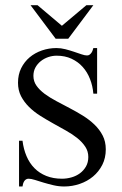

<svg xmlns="http://www.w3.org/2000/svg" viewBox="-20 -691 459 724"><path d="M378.9 -127.9Q378.9 -95.2 365.7 -69.3Q352.5 -43.5 330.8 -25.4Q309.1 -7.3 280.8 2.4Q252.4 12.2 222.2 12.2Q202.1 12.2 182.1 7.6Q162.1 2.9 144.3 -2.4Q126.5 -7.8 111.8 -12.5Q97.2 -17.1 87.9 -17.1Q82 -17.1 77.9 -14.4Q73.7 -11.7 71 -7.3Q68.4 -2.9 66.9 2.2Q65.4 7.3 64.9 12.2H51.8V-160.2H64.9Q68.8 -128.4 80.1 -102.1Q91.3 -75.7 109.9 -56.9Q128.4 -38.1 154.5 -27.6Q180.7 -17.1 213.9 -17.1Q231.9 -17.1 249.8 -22.2Q267.6 -27.3 281.5 -37.6Q295.4 -47.9 304.2 -63.2Q313 -78.6 313 -99.1Q313 -120.6 301.5 -137.9Q290 -155.3 271.5 -170.2Q252.9 -185.1 229 -198.5Q205.1 -211.9 180.4 -225.6Q155.8 -239.3 131.8 -254.4Q107.9 -269.5 89.4 -287.8Q70.8 -306.2 59.3 -328.4Q47.9 -350.6 47.9 -378.9Q47.9 -409.7 59.8 -433.8Q71.8 -458 91.8 -474.9Q111.8 -491.7 137.9 -500.7Q164.1 -509.8 192.9 -509.8Q209.5 -509.8 226.6 -505.4Q243.7 -501 259 -495.8Q274.4 -490.7 287.1 -486.3Q299.8 -481.9 308.1 -481.9Q314 -481.9 317.9 -484.9Q321.8 -487.8 324.7 -491.9Q327.6 -496.1 329.3 -501Q331.1 -505.9 332 -509.8H346.2V-337.9H332Q329.6 -367.2 319.3 -393.3Q309.1 -419.4 291.7 -438.7Q274.4 -458 249.8 -469.5Q225.1 -481 193.8 -481Q177.2 -481 161.6 -475.6Q146 -470.2 133.5 -460.2Q121.1 -450.2 113.5 -436.3Q106 -422.4 106 -404.8Q106 -384.3 117.7 -367.7Q129.4 -351.1 148.7 -336.9Q168 -322.8 192.4 -309.8Q216.8 -296.9 242.4 -283.4Q268.1 -270 292.5 -254.9Q316.9 -239.7 336.2 -221.2Q355.5 -202.6 367.2 -179.9Q378.9 -157.2 378.9 -127.9ZM237.3 -544.9H189.9L95.2 -671.4H121.6L213.4 -593.8L305.7 -671.4H332Z"/></svg>

Font: Scheherazade
Style: Regular
Weight: 400
Designer: SIL International
Foundry: SIL International
Version: Version 2.100 (build 932/914)